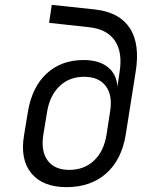

<svg xmlns="http://www.w3.org/2000/svg" viewBox="-20 -760 640 790"><path d="M254 10Q156 10 109 -47Q62 -104 79 -204L95 -301Q112 -402 172 -457.5Q232 -513 324 -513Q387 -513 423.5 -484Q460 -455 463 -403L472 -463Q485 -544 453 -592Q421 -640 347 -648L182 -666L193 -740L371 -721Q471 -710 514 -644.5Q557 -579 538 -463L497 -204Q480 -102 416.5 -46Q353 10 254 10ZM265 -61Q326 -61 366.5 -99Q407 -137 418 -204L433 -301Q444 -367 415.5 -405.5Q387 -444 326 -444Q265 -444 225 -405.5Q185 -367 174 -301L158 -204Q148 -137 176.5 -99Q205 -61 265 -61Z"/></svg>

Font: JetBrains Mono NL Light
Style: Italic
Weight: 300
Italic angle: -9°
Designer: Philipp Nurullin, Konstantin Bulenkov
Foundry: JetBrains
Version: Version 2.304; ttfautohint (v1.8.4.7-5d5b)